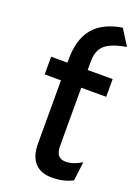

<svg xmlns="http://www.w3.org/2000/svg" viewBox="-146 -812 637 886"><g transform="rotate(20 173.0 -369.0)"><path d="M225.5 12Q170.5 12 141.8 -20.2Q113 -52.5 113 -114V-424H33V-511H113V-526.5Q113 -626 158.5 -680.5Q204 -735 298 -750L346.5 -673Q295 -664 265.8 -649.2Q236.5 -634.5 224.5 -611Q212.5 -587.5 212.5 -552V-511H335V-424H212.5V-140.5Q212.5 -108.5 224.2 -93.5Q236 -78.5 261 -78.5Q297 -78.5 339 -104L327.5 -11Q304.5 1 279.5 6.5Q254.5 12 225.5 12Z"/></g></svg>

Font: Overpass Medium
Style: Regular
Weight: 500
Designer: Delve Withrington, Dave Bailey, Thomas Jockin
Foundry: Delve Fonts LLC
Version: Version 4.000